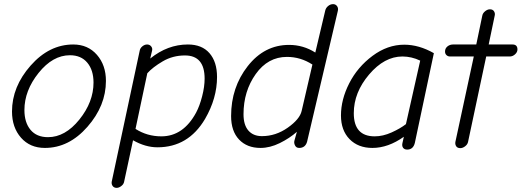

<svg xmlns="http://www.w3.org/2000/svg" viewBox="-20 -709 2521 928"><path d="M197 6Q125 6 81.5 -43.5Q38 -93 38 -170Q38 -290 128 -392Q218 -494 334 -494Q405 -494 448.5 -444Q492 -394 492 -318Q492 -198 402.5 -96Q313 6 197 6ZM212 -46Q295 -46 363.5 -131Q432 -216 432 -310Q432 -370 402 -406Q372 -442 318 -442Q235 -442 166.5 -356.5Q98 -271 98 -177Q98 -117 127.5 -81.5Q157 -46 212 -46Z M544 199Q531 199 524.5 190Q518 181 520 169L655 -463Q657 -476 668 -485Q679 -494 691 -494Q703 -494 710.5 -485Q718 -476 715 -464L706 -426Q790 -494 888 -494Q956 -494 992.5 -452Q1029 -410 1029 -337Q1029 -234 971 -134Q890 3 741 3Q683 3 623 -31L580 169Q578 181 566.5 190Q555 199 544 199ZM760 -50Q866 -50 928 -165Q945 -197 957 -243.5Q969 -290 969 -329Q969 -441 874 -441Q815 -441 766.5 -412.5Q718 -384 692 -355L635 -86Q691 -50 760 -50Z M1239 6Q1174 6 1135.5 -34.5Q1097 -75 1097 -148Q1097 -287 1177.5 -389.5Q1258 -492 1377 -492Q1446 -492 1504 -455L1552 -658Q1555 -671 1566 -680Q1577 -689 1590 -689Q1602 -689 1609 -679.5Q1616 -670 1613 -657L1464 -23Q1455 6 1426 6Q1412 6 1406 -6Q1400 -18 1403 -29L1415 -72Q1380 -41 1332.5 -17.5Q1285 6 1239 6ZM1246 -51Q1313 -51 1371 -92Q1429 -133 1438 -173L1490 -397Q1433 -434 1367 -434Q1275 -434 1216 -351Q1157 -268 1157 -157Q1157 -105 1180.5 -78Q1204 -51 1246 -51Z M1780 6Q1711 6 1669.5 -36.5Q1628 -79 1628 -151Q1628 -228 1668 -306.5Q1708 -385 1780.5 -439Q1853 -493 1934 -493Q2005 -493 2077 -452L1985 -18Q1977 14 1948 14Q1935 14 1928.5 5.5Q1922 -3 1925 -17L1932 -48Q1856 6 1780 6ZM1791 -50Q1831 -50 1873 -69Q1915 -88 1942 -109L2011 -416Q1969 -436 1925 -436Q1838 -436 1764 -349Q1690 -262 1690 -162Q1690 -50 1791 -50Z M2205 7Q2191 7 2185 -2Q2179 -11 2181 -23L2270 -436H2155Q2145 -436 2138 -442.5Q2131 -449 2131 -460Q2131 -475 2142.5 -484.5Q2154 -494 2170 -494H2282L2311 -633Q2313 -645 2324.5 -654.5Q2336 -664 2348 -664Q2362 -664 2368 -654Q2374 -644 2371 -633L2342 -494H2457Q2481 -494 2481 -470Q2481 -457 2469.5 -446.5Q2458 -436 2444 -436H2330L2242 -22Q2239 -10 2227.5 -1.5Q2216 7 2205 7Z"/></svg>

Font: Comic Neue
Style: Italic
Weight: 400
Italic angle: -12°
Designer: Craig Rozynski
Foundry: Craig Rozynski
Version: Version 2.003